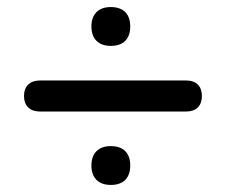

<svg xmlns="http://www.w3.org/2000/svg" viewBox="-20 -559 640 544"><path d="M294 -429C330 -429 349 -449 349 -484C349 -520 329 -539 294 -539C259 -539 239 -519 239 -484C239 -449 259 -429 294 -429ZM507 -243C536 -243 552 -259 552 -287C552 -315 536 -331 507 -331H93C65 -331 48 -315 48 -287C48 -259 65 -243 93 -243ZM294 -35C330 -35 349 -55 349 -90C349 -126 329 -145 294 -145C259 -145 239 -125 239 -90C239 -55 259 -35 294 -35Z"/></svg>

Font: Nunito
Style: Bold
Weight: 700
Designer: Vernon Adams
Foundry: Vernon Adams
Version: Version 3.602